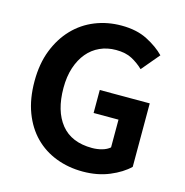

<svg xmlns="http://www.w3.org/2000/svg" viewBox="-112 -858 940 976"><g transform="rotate(15 358.5 -370.0)"><path d="M409 14Q333 14 268 -11Q203 -36 155.5 -84Q108 -132 81 -203Q54 -274 54 -367Q54 -459 82 -530.5Q110 -602 158 -652Q206 -702 270.5 -728Q335 -754 409 -754Q489 -754 545.5 -725Q602 -696 638 -659L559 -565Q532 -591 498.5 -609Q465 -627 414 -627Q368 -627 329.5 -609.5Q291 -592 263.5 -559Q236 -526 220.5 -479Q205 -432 205 -372Q205 -251 260 -182.5Q315 -114 424 -114Q451 -114 476 -121Q501 -128 517 -142V-288H386V-409H649V-75Q611 -38 548.5 -12Q486 14 409 14Z"/></g></svg>

Font: Kinto Sans
Style: Bold
Weight: 700
Designer: Authors: Ryoko NISHIZUKA  (kana & ideographs); Paul D. Hunt (Latin, Greek & Cyrillic); Wenlong ZHANG  (bopomofo); Sandol
Foundry: Adobe Systems Incorporated, ookami Inc.
Version: Version 0.001